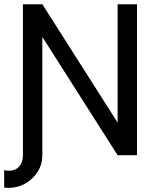

<svg xmlns="http://www.w3.org/2000/svg" viewBox="-20 -743 744 919"><path d="M0 71.3V154.8Q5.4 155.3 10.7 155.8Q16.1 156.2 21.5 156.2Q64.9 156.2 101.6 135.3Q138.2 114.3 160.4 78.9Q182.6 43.5 182.6 0H89.8Q89.8 32.7 72.3 53.5Q54.7 74.2 21.5 74.2Q9.8 74.2 0 71.3ZM182.6 -722.7H89.8V0H182.6V-566.4L543 0H635.7V-722.7H543V-156.2Z"/></svg>

Font: Giphurs SC
Style: Regular
Weight: 400
Version: Version 0.920